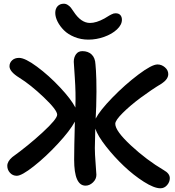

<svg xmlns="http://www.w3.org/2000/svg" viewBox="-20 -993 938 1028"><path d="M453.1 -780.8Q413.6 -780.8 378.9 -794.9Q344.2 -809.1 322.5 -830.8Q300.8 -852.5 288.3 -877.2Q275.9 -901.9 275.9 -923.8Q275.9 -946.3 288.3 -959.7Q300.8 -973.1 321.8 -973.1Q333.5 -973.1 344 -965.8Q354.5 -958.5 359.6 -951.7Q364.7 -944.8 374 -931.2Q413.6 -870.1 461.9 -870.1Q495.6 -870.1 539.1 -894Q543.5 -896.5 552.5 -902.1Q561.5 -907.7 565.9 -910.2Q570.3 -912.6 576.9 -916Q583.5 -919.4 588.6 -920.7Q593.8 -921.9 599.1 -921.9Q615.7 -921.9 624.3 -912.4Q632.8 -902.8 632.8 -887.2Q632.8 -860.4 606.2 -835.4Q579.6 -810.5 537.8 -795.7Q496.1 -780.8 453.1 -780.8ZM69.8 -51.8Q47.9 -51.8 33.4 -67.9Q19 -84 19 -105Q19 -128.9 45.9 -151.9Q131.3 -213.4 208.7 -284.7Q286.1 -356 286.1 -378.9Q286.1 -403.8 214.8 -471.7Q143.6 -539.6 83 -577.1Q30.8 -609.4 30.8 -638.2Q30.8 -656.7 44.7 -669.9Q58.6 -683.1 82 -683.1Q114.3 -683.1 178 -636Q241.7 -588.9 301 -525.6Q360.4 -462.4 383.8 -417V-429.2Q386.2 -493.7 380.6 -575.9Q375 -658.2 375 -662.1Q375 -686 387 -702.6Q398.9 -719.2 420.9 -719.2Q451.7 -719.2 470.7 -701.2Q489.7 -683.1 491.2 -647.9Q494.1 -621.6 495.8 -565.4Q497.6 -509.3 495.1 -423.8Q493.7 -389.6 492.2 -357.9Q514.2 -400.9 581.8 -470.5Q649.4 -540 721.2 -594Q793 -647.9 823.2 -647.9Q845.2 -647.9 863 -632.6Q880.9 -617.2 880.9 -596.2Q880.9 -569.3 846.2 -545.9Q791 -512.7 734.1 -470.5Q677.2 -428.2 637.2 -388.4Q597.2 -348.6 597.2 -330.1Q597.2 -292 681.2 -214.1Q765.1 -136.2 856.9 -82Q889.2 -64 889.2 -39.1Q889.2 -18.6 874.5 -1.7Q859.9 15.1 838.9 15.1Q805.2 15.1 750.2 -19.8Q695.3 -54.7 643.3 -104Q591.3 -153.3 547.6 -209Q503.9 -264.6 490.2 -304.2Q487.8 -209 487.8 -200.2Q487.8 -168.5 491.9 -117.7Q496.1 -66.9 496.1 -57.1Q496.1 -33.7 477.8 -16.4Q459.5 1 438 1Q377 1 377 -138.2Q377 -198.2 380.9 -341.8Q354.5 -293 290 -223.4Q225.6 -153.8 160.9 -102.8Q96.2 -51.8 69.8 -51.8Z"/></svg>

Font: Shantell Sans Irregular Bouncy
Style: Regular
Weight: 500
Designer: Stephen Nixon, Anya Danilova, Shantell Martin
Foundry: Arrow Type
Version: Version 1.006;[9816181b4]